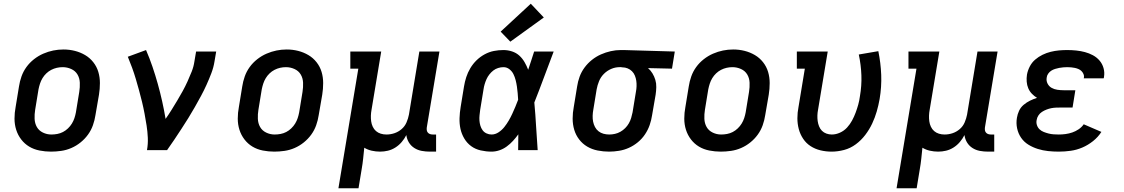

<svg xmlns="http://www.w3.org/2000/svg" viewBox="-20 -807 6040 1032"><path d="M254 8Q223 8 192.5 2Q162 -4 137 -19Q112 -34 94 -57.5Q76 -81 67 -109.5Q58 -138 58 -169.5Q58 -201 64 -232L82 -342Q86 -369 95.5 -396Q105 -423 122 -446.5Q139 -470 162.5 -488.5Q186 -507 212.5 -518.5Q239 -530 266 -535.5Q293 -541 321 -541Q353 -541 382.5 -533.5Q412 -526 437.5 -511Q463 -496 481.5 -472.5Q500 -449 508.5 -420.5Q517 -392 517 -360.5Q517 -329 512 -298L493 -188Q489 -161 479.5 -134Q470 -107 453 -83.5Q436 -60 413 -41.5Q390 -23 363.5 -11.5Q337 0 309 4Q281 8 254 8ZM256 -84Q272 -84 288 -87Q304 -90 318.5 -97.5Q333 -105 345.5 -117Q358 -129 366.5 -143Q375 -157 380 -172Q385 -187 388 -203L406 -313Q410 -338 409 -362.5Q408 -387 396.5 -406.5Q385 -426 363 -436Q341 -446 317 -446Q301 -446 285.5 -442.5Q270 -439 255.5 -431.5Q241 -424 229 -412.5Q217 -401 208.5 -387Q200 -373 195 -357.5Q190 -342 187 -327L169 -217Q165 -193 166 -168.5Q167 -144 178 -124.5Q189 -105 210.5 -94.5Q232 -84 256 -84Q256 -84 256 -84Q256 -84 256 -84Z M770 0Q776 -33 774.5 -66.5Q773 -100 768 -132Q763 -164 757 -196Q751 -228 743.5 -259Q736 -290 727.5 -321Q719 -352 710 -382.5Q701 -413 690 -443Q679 -473 667 -502L765 -538Q784 -494 799.5 -448.5Q815 -403 828 -356.5Q841 -310 851.5 -263Q862 -216 870 -168Q887 -192 902.5 -217Q918 -242 933 -267Q948 -292 962 -317.5Q976 -343 988 -369.5Q1000 -396 1010.5 -422.5Q1021 -449 1025 -477L1034 -530H1142L1133 -477Q1128 -445 1116 -413.5Q1104 -382 1090 -351Q1076 -320 1060 -290.5Q1044 -261 1027 -231Q1010 -201 992 -172Q974 -143 955 -114Q936 -85 917 -56.5Q898 -28 878 0Z M1454 8Q1423 8 1392.5 2Q1362 -4 1337 -19Q1312 -34 1294 -57.5Q1276 -81 1267 -109.5Q1258 -138 1258 -169.5Q1258 -201 1264 -232L1282 -342Q1286 -369 1295.5 -396Q1305 -423 1322 -446.5Q1339 -470 1362.5 -488.5Q1386 -507 1412.5 -518.5Q1439 -530 1466 -535.5Q1493 -541 1521 -541Q1553 -541 1582.5 -533.5Q1612 -526 1637.5 -511Q1663 -496 1681.5 -472.5Q1700 -449 1708.5 -420.5Q1717 -392 1717 -360.5Q1717 -329 1712 -298L1693 -188Q1689 -161 1679.5 -134Q1670 -107 1653 -83.5Q1636 -60 1613 -41.5Q1590 -23 1563.5 -11.5Q1537 0 1509 4Q1481 8 1454 8ZM1456 -84Q1472 -84 1488 -87Q1504 -90 1518.5 -97.5Q1533 -105 1545.5 -117Q1558 -129 1566.5 -143Q1575 -157 1580 -172Q1585 -187 1588 -203L1606 -313Q1610 -338 1609 -362.5Q1608 -387 1596.5 -406.5Q1585 -426 1563 -436Q1541 -446 1517 -446Q1501 -446 1485.5 -442.5Q1470 -439 1455.5 -431.5Q1441 -424 1429 -412.5Q1417 -401 1408.5 -387Q1400 -373 1395 -357.5Q1390 -342 1387 -327L1369 -217Q1365 -193 1366 -168.5Q1367 -144 1378 -124.5Q1389 -105 1410.5 -94.5Q1432 -84 1456 -84Q1456 -84 1456 -84Q1456 -84 1456 -84Z M1799 205 1906 -438H1863V-530H2029L1977 -217Q1974 -201 1973.5 -185.5Q1973 -170 1975 -155Q1977 -140 1983.5 -126Q1990 -112 2001 -102.5Q2012 -93 2026.5 -88.5Q2041 -84 2057 -84Q2079 -84 2100 -91Q2121 -98 2138.5 -113Q2156 -128 2165 -149Q2174 -170 2178 -191L2234 -530H2342L2274 -122Q2273 -114 2274 -107Q2275 -100 2279.5 -94.5Q2284 -89 2291 -86.5Q2298 -84 2306 -84H2324V8H2291Q2268 8 2246.5 4Q2225 0 2207 -11.5Q2189 -23 2178 -41Q2167 -59 2164 -81Q2154 -61 2139 -43.5Q2124 -26 2105 -14Q2086 -2 2065 3Q2044 8 2023 8Q2000 8 1978 3Q1956 -2 1938 -13Q1935 16 1932 45Q1929 74 1924 102L1907 205Z M2622 8Q2593 8 2564 1.5Q2535 -5 2512.5 -21.5Q2490 -38 2475.5 -62.5Q2461 -87 2455 -114.5Q2449 -142 2450 -172Q2451 -202 2456 -232L2474 -342Q2478 -367 2486 -392Q2494 -417 2508 -440.5Q2522 -464 2541.5 -483Q2561 -502 2585 -515Q2609 -528 2634.5 -533Q2660 -538 2686 -538Q2710 -538 2732.5 -530.5Q2755 -523 2771.5 -508Q2788 -493 2799.5 -473Q2811 -453 2819 -432Q2827 -456 2835 -480.5Q2843 -505 2851 -530H2956Q2930 -462 2904.5 -393Q2879 -324 2852 -256Q2858 -192 2861.5 -128Q2865 -64 2870 0H2765Q2765 -21 2765.5 -42.5Q2766 -64 2766 -85Q2753 -67 2737.5 -50Q2722 -33 2703.5 -19.5Q2685 -6 2664 1Q2643 8 2622 8ZM2622 -84Q2642 -84 2660 -96Q2678 -108 2691 -124.5Q2704 -141 2714.5 -159Q2725 -177 2733.5 -195.5Q2742 -214 2750 -233Q2758 -252 2765 -271Q2764 -289 2762.5 -306.5Q2761 -324 2758.5 -341.5Q2756 -359 2751.5 -376.5Q2747 -394 2739.5 -409Q2732 -424 2718 -435Q2704 -446 2686 -446Q2672 -446 2657.5 -441.5Q2643 -437 2631.5 -428Q2620 -419 2610.5 -407Q2601 -395 2595 -381.5Q2589 -368 2585 -354.5Q2581 -341 2579 -327L2561 -217Q2559 -202 2557.5 -187.5Q2556 -173 2557 -159Q2558 -145 2562 -131.5Q2566 -118 2574 -107Q2582 -96 2595 -90Q2608 -84 2622 -84ZM2723 -583 2671 -637 2833 -787 2903 -713Z M3254 8Q3223 8 3192.5 2Q3162 -4 3136.5 -19Q3111 -34 3093 -57.5Q3075 -81 3066.5 -109.5Q3058 -138 3058 -169.5Q3058 -201 3064 -232L3082 -342Q3086 -369 3095.5 -395Q3105 -421 3122 -444Q3139 -467 3161.5 -485Q3184 -503 3210 -514.5Q3236 -526 3263 -532Q3290 -538 3316 -538Q3320 -538 3324.5 -538Q3329 -538 3333 -538L3607 -530L3592 -438L3463 -441Q3477 -429 3487 -412.5Q3497 -396 3502.5 -377.5Q3508 -359 3507.5 -338.5Q3507 -318 3504 -298L3485 -188Q3481 -161 3472 -135Q3463 -109 3447 -85Q3431 -61 3408.5 -42.5Q3386 -24 3360.5 -12.5Q3335 -1 3307.5 3.5Q3280 8 3254 8ZM3255 -84Q3270 -84 3285.5 -87.5Q3301 -91 3315 -99Q3329 -107 3340.5 -118.5Q3352 -130 3360 -144Q3368 -158 3372.5 -173Q3377 -188 3380 -203L3398 -313Q3401 -328 3401.5 -343.5Q3402 -359 3400 -373Q3398 -387 3392.5 -400.5Q3387 -414 3377 -424Q3367 -434 3353.5 -439.5Q3340 -445 3325 -445L3318 -446Q3316 -446 3314 -446Q3312 -446 3310 -446Q3287 -446 3265 -436.5Q3243 -427 3226 -410Q3209 -393 3200 -371Q3191 -349 3187 -327L3169 -217Q3166 -201 3165.5 -184.5Q3165 -168 3168 -153Q3171 -138 3178 -124.5Q3185 -111 3197 -101.5Q3209 -92 3224 -88Q3239 -84 3255 -84Z M3854 8Q3823 8 3792.5 2Q3762 -4 3737 -19Q3712 -34 3694 -57.5Q3676 -81 3667 -109.5Q3658 -138 3658 -169.5Q3658 -201 3664 -232L3682 -342Q3686 -369 3695.5 -396Q3705 -423 3722 -446.5Q3739 -470 3762.5 -488.5Q3786 -507 3812.5 -518.5Q3839 -530 3866 -535.5Q3893 -541 3921 -541Q3953 -541 3982.5 -533.5Q4012 -526 4037.5 -511Q4063 -496 4081.5 -472.5Q4100 -449 4108.5 -420.5Q4117 -392 4117 -360.5Q4117 -329 4112 -298L4093 -188Q4089 -161 4079.5 -134Q4070 -107 4053 -83.5Q4036 -60 4013 -41.5Q3990 -23 3963.5 -11.5Q3937 0 3909 4Q3881 8 3854 8ZM3856 -84Q3872 -84 3888 -87Q3904 -90 3918.5 -97.5Q3933 -105 3945.5 -117Q3958 -129 3966.5 -143Q3975 -157 3980 -172Q3985 -187 3988 -203L4006 -313Q4010 -338 4009 -362.5Q4008 -387 3996.5 -406.5Q3985 -426 3963 -436Q3941 -446 3917 -446Q3901 -446 3885.5 -442.5Q3870 -439 3855.5 -431.5Q3841 -424 3829 -412.5Q3817 -401 3808.5 -387Q3800 -373 3795 -357.5Q3790 -342 3787 -327L3769 -217Q3765 -193 3766 -168.5Q3767 -144 3778 -124.5Q3789 -105 3810.5 -94.5Q3832 -84 3856 -84Q3856 -84 3856 -84Q3856 -84 3856 -84Z M4450 8Q4419 8 4390 1Q4361 -6 4337 -21.5Q4313 -37 4297 -61Q4281 -85 4273.5 -113Q4266 -141 4266 -171.5Q4266 -202 4272 -232L4306 -438H4263V-530H4429L4377 -217Q4374 -202 4373.5 -186.5Q4373 -171 4375 -156.5Q4377 -142 4382.5 -128Q4388 -114 4398 -104Q4408 -94 4422 -89Q4436 -84 4451 -84Q4473 -84 4495 -94Q4517 -104 4533 -121.5Q4549 -139 4560 -159.5Q4571 -180 4579 -201.5Q4587 -223 4593 -244.5Q4599 -266 4602 -289Q4612 -346 4610 -402Q4608 -458 4596 -514L4701 -532Q4714 -469 4716.5 -404.5Q4719 -340 4708 -275Q4702 -241 4692.5 -208Q4683 -175 4668 -143Q4653 -111 4631 -82Q4609 -53 4580 -31.5Q4551 -10 4517 -1Q4483 8 4450 8Z M4799 205 4906 -438H4863V-530H5029L4977 -217Q4974 -201 4973.5 -185.5Q4973 -170 4975 -155Q4977 -140 4983.5 -126Q4990 -112 5001 -102.5Q5012 -93 5026.5 -88.5Q5041 -84 5057 -84Q5079 -84 5100 -91Q5121 -98 5138.5 -113Q5156 -128 5165 -149Q5174 -170 5178 -191L5234 -530H5342L5274 -122Q5273 -114 5274 -107Q5275 -100 5279.5 -94.5Q5284 -89 5291 -86.5Q5298 -84 5306 -84H5324V8H5291Q5268 8 5246.5 4Q5225 0 5207 -11.5Q5189 -23 5178 -41Q5167 -59 5164 -81Q5154 -61 5139 -43.5Q5124 -26 5105 -14Q5086 -2 5065 3Q5044 8 5023 8Q5000 8 4978 3Q4956 -2 4938 -13Q4935 16 4932 45Q4929 74 4924 102L4907 205Z M5671 8Q5642 8 5613.5 5Q5585 2 5558 -6.5Q5531 -15 5507.5 -29.5Q5484 -44 5468.5 -66.5Q5453 -89 5447 -117Q5441 -145 5446 -174Q5449 -193 5457.5 -211.5Q5466 -230 5482 -243.5Q5498 -257 5516.5 -266Q5535 -275 5554 -281Q5539 -290 5526.5 -303Q5514 -316 5507 -332.5Q5500 -349 5498.5 -368Q5497 -387 5500 -406Q5504 -428 5515 -449.5Q5526 -471 5544 -486.5Q5562 -502 5583.5 -512.5Q5605 -523 5627.5 -528.5Q5650 -534 5672 -536Q5694 -538 5716 -538Q5741 -538 5765 -535.5Q5789 -533 5811.5 -527Q5834 -521 5854.5 -510Q5875 -499 5890 -481.5Q5905 -464 5911.5 -441Q5918 -418 5914 -394Q5914 -392 5913.5 -390Q5913 -388 5912 -386H5805Q5805 -387 5805.5 -387.5Q5806 -388 5806 -389Q5808 -399 5804 -408.5Q5800 -418 5793 -425Q5786 -432 5776.5 -436Q5767 -440 5757.5 -442Q5748 -444 5737.5 -445Q5727 -446 5716 -446Q5706 -446 5695 -445Q5684 -444 5673 -442Q5662 -440 5651 -436.5Q5640 -433 5630.5 -427Q5621 -421 5614 -411Q5607 -401 5606 -390Q5603 -373 5610.5 -358Q5618 -343 5632 -335Q5646 -327 5663 -324.5Q5680 -322 5697 -322H5760L5745 -229H5682Q5669 -229 5656 -228.5Q5643 -228 5630.5 -225.5Q5618 -223 5605 -218Q5592 -213 5580.5 -205.5Q5569 -198 5561.5 -186.5Q5554 -175 5552 -162Q5549 -148 5553.5 -134.5Q5558 -121 5567.5 -112Q5577 -103 5589.5 -98Q5602 -93 5615.5 -89.5Q5629 -86 5643 -85Q5657 -84 5671 -84Q5689 -84 5707.5 -86.5Q5726 -89 5743.5 -95Q5761 -101 5777.5 -112Q5794 -123 5805 -139L5900 -98Q5882 -70 5855 -48.5Q5828 -27 5797.5 -14Q5767 -1 5735 3.5Q5703 8 5671 8Z"/></svg>

Font: Iosevka Curly Slab SmBdEx
Style: Italic
Weight: 600
Width: 7
Italic angle: -9°
Monospace: yes
Designer: Belleve Invis
Foundry: Belleve Invis
Version: Version 11.1.0; ttfautohint (v1.8.3)